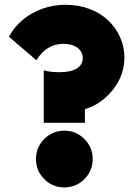

<svg xmlns="http://www.w3.org/2000/svg" viewBox="-20 -784 566 818"><path d="M18.2 -627.3Q51.4 -690 116.6 -726.8Q181.8 -763.6 260.9 -763.6Q315.9 -763.6 363.2 -745.2Q410.5 -726.8 442.3 -695.9Q474.1 -665 492 -624.3Q510 -583.6 510 -539.5Q510 -462.3 460.2 -400.7Q410.5 -339.1 341.8 -319.1V-260.9H166.4V-484.5Q191.8 -476.4 233.2 -476.4Q281.8 -476.4 307.3 -492.3Q332.7 -508.2 332.7 -536.4Q332.7 -563.6 310 -580.5Q287.3 -597.3 250.9 -597.3Q177.7 -597.3 135 -527.3ZM168.6 -20.9Q133.2 -56.4 133.2 -106.4Q133.2 -156.4 168.6 -191.8Q204.1 -227.3 254.1 -227.3Q304.1 -227.3 339.5 -191.8Q375 -156.4 375 -106.4Q375 -56.4 339.5 -20.9Q304.1 14.5 254.1 14.5Q204.1 14.5 168.6 -20.9Z"/></svg>

Font: Spartan MB Black
Style: Regular
Weight: 900
Designer: Matt Bailey, Mirko Velimirovic
Foundry: Matt Bailey
Version: Version 1.005